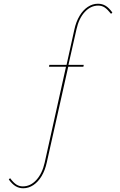

<svg xmlns="http://www.w3.org/2000/svg" viewBox="-20 -807 640 1027"><path d="M104 200Q82 200 63.5 189Q45 178 27 153L34 146Q52 170 67.5 180Q83 190 102 190Q143 190 174.5 155.5Q206 121 219 63L333 -450H242L244 -460H336L378 -650Q387 -691 405.5 -722Q424 -753 449.5 -770Q475 -787 504 -787Q527 -787 545 -776Q563 -765 581 -740L574 -733Q555 -757 540 -767Q525 -777 505 -777Q465 -777 433.5 -743Q402 -709 389 -650L346 -460H428L426 -450H345L230 63Q221 104 202.5 135Q184 166 158.5 183Q133 200 104 200Z"/></svg>

Font: Jost Thin
Style: Italic
Weight: 200
Italic angle: -5°
Version: Version 3.710